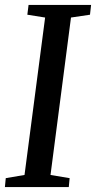

<svg xmlns="http://www.w3.org/2000/svg" viewBox="-20 -763 392 783"><path d="M0 0 3.5 -36.5 80 -49.5 164 -691.5 91.5 -703 96.5 -743H351.5L347 -703L269.5 -691.5L186 -49.5L264 -36.5L260.5 0Z"/></svg>

Font: Merriweather 36pt
Style: Italic
Weight: 400
Italic angle: -7.8°
Version: Version 2.101